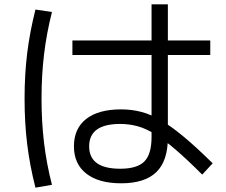

<svg xmlns="http://www.w3.org/2000/svg" viewBox="-20 -813 1040 883"><path d="M537 30Q434 30 377 -14.5Q320 -59 320 -140Q320 -222 376.5 -266Q433 -310 537 -310Q585 -310 629.5 -298.5Q674 -287 721.5 -259Q769 -231 826.5 -183Q884 -135 958 -62L910 -10Q840 -80 787.5 -125Q735 -170 693 -196Q651 -222 612.5 -232.5Q574 -243 533 -243Q390 -243 390 -140Q390 -37 533 -37Q611 -37 644 -70.5Q677 -104 677 -183V-793H752V-180Q752 -73 699 -21.5Q646 30 537 30ZM313 -560V-627H947V-560ZM143 50Q117 -52 105 -150Q93 -248 93 -360Q93 -470 105 -568Q117 -666 143 -769L219 -758Q194 -659 182.5 -562.5Q171 -466 171 -360Q171 -253 182.5 -156.5Q194 -60 219 37Z"/></svg>

Font: M PLUS 1
Style: Regular
Weight: 400
Designer: Coji Morishita
Foundry: UNDERFOREST DESIGN
Version: Version 1.001